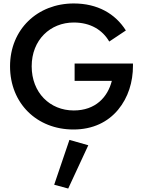

<svg xmlns="http://www.w3.org/2000/svg" viewBox="-20 -733 831 1109"><path d="M411 -266H626C602 -172 532 -95 406 -95C268 -95 163 -198 163 -350C163 -503 271 -603 406 -603C503 -603 572 -560 611 -493L707 -557C646 -654 543 -713 406 -713C196 -713 38 -563 38 -350C38 -136 193 15 404 15C516 15 603 -28 662 -99C721 -170 748 -260 748 -353C748 -357 748 -362 748 -366H411ZM381 75 293 334 374 356 490 106Z"/></svg>

Font: Jost Medium
Style: Regular
Weight: 500
Version: Version 3.710